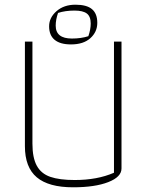

<svg xmlns="http://www.w3.org/2000/svg" viewBox="-20 -787 625 817"><path d="M189 -675Q189 -712 220.5 -739.5Q252 -767 301 -767Q349 -767 371.5 -748Q394 -729 394 -690Q394 -651 364.5 -624.5Q335 -598 282 -598Q236 -598 212.5 -617.5Q189 -637 189 -675ZM356 -633Q366 -662 366 -687Q366 -717 349.5 -729.5Q333 -742 297 -742Q258 -742 227 -732Q217 -703 217 -678Q217 -623 286 -623Q325 -623 356 -633ZM86 -165V-610H118V-176Q118 -116 136.5 -82Q155 -48 194 -34.5Q233 -21 298 -21Q394 -21 465 -52V-610H497V-70Q497 -34 440.5 -12Q384 10 291 10Q187 10 136.5 -32.5Q86 -75 86 -165Z"/></svg>

Font: Athiti ExtraLight
Style: Regular
Weight: 275
Designer: CadsonDemak Team
Foundry: CadsonDemak
Version: Version 1.033